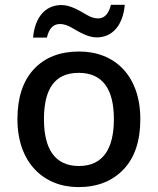

<svg xmlns="http://www.w3.org/2000/svg" viewBox="-20 -761 649 791"><path d="M173.3 -606C181.6 -643.6 199.7 -662.1 227.1 -662.1C241.7 -662.1 257.3 -657.2 273.9 -647.9C306.6 -628.9 342.3 -606.9 377.9 -606.9C442.4 -606.9 486.3 -655.3 494.1 -741.2H437C427.7 -703.6 410.2 -685.1 384.3 -685.1C369.6 -685.1 354.5 -689.9 338.4 -699.2C306.2 -717.8 270.5 -740.2 233.4 -740.2C167.5 -740.2 124 -691.4 116.2 -606ZM558.1 -270C558.1 -449.2 452.6 -548.8 306.2 -548.8C227.5 -548.8 165.5 -524.9 120.1 -476.6C74.7 -428.2 51.8 -359.4 51.8 -270C51.8 -92.3 158.2 9.8 303.2 9.8C380.9 9.8 442.9 -14.6 489.3 -63.5C535.2 -111.8 558.1 -180.7 558.1 -270ZM161.1 -270C161.1 -392.6 204.1 -460.9 304.2 -460.9C403.8 -460.9 449.2 -392.6 449.2 -270C449.2 -148.9 404.8 -77.1 305.2 -77.1C205.1 -77.1 161.1 -148.9 161.1 -270Z"/></svg>

Font: Noto Reveo Sans
Style: Regular
Weight: 500
Designer: Monotype Design Team
Foundry: Monotype Imaging Inc.
Version: Version 2.007